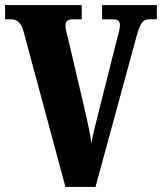

<svg xmlns="http://www.w3.org/2000/svg" viewBox="-20 -734 636 754"><path d="M72 -612 237 0H355L515 -587C531 -647 542 -658 567 -658H596V-714H381V-658H429C445 -658 451 -648 451 -634C451 -619 444 -597 437 -571L363 -277C355 -244 344 -203 339 -171C335 -204 324 -254 318 -281L248 -580C244 -597 237 -618 237 -633C237 -649 246 -658 261 -658H301V-714H0V-658H25C42 -658 62 -649 72 -612Z"/></svg>

Font: Noto Serif Ethiopic ExtraCondensed Black
Style: Regular
Weight: 900
Width: 2
Designer: Monotype Design Team
Foundry: Monotype Imaging Inc.
Version: Version 2.102